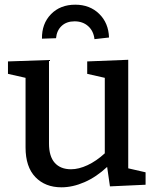

<svg xmlns="http://www.w3.org/2000/svg" viewBox="-20 -789 664 819"><path d="M527 -71 601 -54V-1L449 6L437 -77Q391 -34 340.5 -12Q290 10 242 10Q173 10 131 -33.5Q89 -77 89 -160V-457L14 -474V-527L189 -533V-177Q189 -122 213.5 -94.5Q238 -67 283 -67Q316 -67 353.5 -84.5Q391 -102 427 -135V-457L352 -474V-527L527 -534ZM445 -629 383 -622Q379 -657 356 -677.5Q333 -698 298 -698Q264 -698 243 -678.5Q222 -659 219 -626L159 -624Q158 -688 197.5 -728.5Q237 -769 301 -769Q363 -769 403 -730Q443 -691 445 -629Z"/></svg>

Font: Bitter Pro Medium
Style: Regular
Weight: 500
Designer: Sol Matas, and Bitter project Authors
Foundry: Sol Matas
Version: Version 1.010